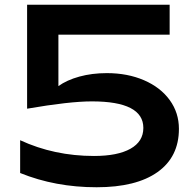

<svg xmlns="http://www.w3.org/2000/svg" viewBox="-20 -770 824 809"><path d="M64.9 -179.2Q208.5 -112.8 376 -112.8Q475.6 -112.8 529.8 -143.3Q584 -173.8 584 -231Q584 -342.8 367.2 -342.8Q272.5 -342.8 94.2 -312V-750H694.8V-624H226.1V-407.2Q261.2 -432.6 314.5 -447.3Q367.7 -461.9 430.2 -461.9Q517.6 -461.9 586.9 -431.9Q656.2 -401.9 695.1 -348.4Q733.9 -294.9 733.9 -227.1Q733.9 -108.9 643.8 -44.9Q553.7 19 387.2 19Q212.9 19 64.9 -41Z"/></svg>

Font: Mattone
Style: Regular
Weight: 400
Width: 6
Designer: Nunzio Mazzaferro
Foundry: Collletttivo
Version: Version 2.000;Glyphs 3.2 (3217)